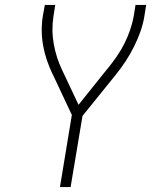

<svg xmlns="http://www.w3.org/2000/svg" viewBox="-20 -755 640 775"><path d="M222 0 270 -291 192 -457Q192 -457 191.5 -457Q191 -457 191 -457V-458Q179 -484 169.5 -511.5Q160 -539 154.5 -568.5Q149 -598 148.5 -629Q148 -660 153 -691L161 -735H203L196 -691Q187 -633 197 -577.5Q207 -522 230 -474L297 -332L414 -478Q414 -478 414.5 -478Q415 -478 415 -478V-479Q434 -502 451.5 -527.5Q469 -553 482.5 -580Q496 -607 505.5 -635Q515 -663 520 -691L527 -735H570L563 -691Q558 -659 547 -628Q536 -597 521 -567Q506 -537 487.5 -508.5Q469 -480 447 -453L313 -287L265 0Z"/></svg>

Font: Iosevka Curly XLtExObl
Style: Regular
Weight: 200
Width: 7
Italic angle: -9°
Monospace: yes
Designer: Belleve Invis
Foundry: Belleve Invis
Version: Version 11.0.1; ttfautohint (v1.8.3)